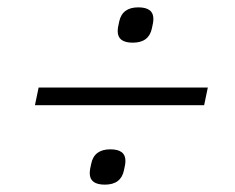

<svg xmlns="http://www.w3.org/2000/svg" viewBox="-20 -567 640 522"><path d="M535 -281H75L85 -329H545ZM265 -65Q224 -65 224 -96Q224 -106 228 -122Q236 -161 280 -161Q321 -161 321 -130Q321 -120 317 -104Q309 -65 265 -65ZM341 -451Q300 -451 300 -482Q300 -492 304 -508Q312 -547 356 -547Q397 -547 397 -516Q397 -506 393 -490Q385 -451 341 -451Z"/></svg>

Font: IBM Plex Sans Light
Style: Italic
Weight: 300
Italic angle: -11.31°
Designer: Mike Abbink, Paul van der Laan, Pieter van Rosmalen
Foundry: Bold Monday
Version: Version 3.0